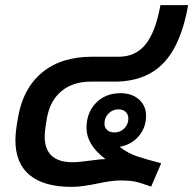

<svg xmlns="http://www.w3.org/2000/svg" viewBox="-20 -720 753 748"><path d="M158 -231Q154 -201 154 -189Q154 -88 263 -88Q286 -88 337 -95Q344 -96 360.5 -98Q377 -100 389 -100L390 -101Q317 -156 317 -222Q317 -281 354 -319Q391 -357 449 -357Q494 -357 521.5 -332.5Q549 -308 549 -269Q549 -223 520.5 -189.5Q492 -156 446 -148Q478 -123 514 -111Q550 -99 608 -84L569 7Q525 -9 503.5 -13Q482 -17 450 -17Q430 -17 406.5 -13.5Q383 -10 360 -5Q336 0 309.5 4Q283 8 259 8Q151 8 95.5 -38Q40 -84 40 -174Q40 -198 45 -231L50 -261Q69 -375 143.5 -437Q218 -499 338 -499H443Q508 -499 547 -547Q586 -595 605 -700H713Q686 -546 616.5 -474Q547 -402 426 -402H334Q264 -402 219.5 -365Q175 -328 163 -261ZM387 -239Q387 -223 397.5 -213.5Q408 -204 426 -204Q449 -204 464.5 -220Q480 -236 480 -258Q480 -274 469.5 -284Q459 -294 442 -294Q419 -294 403 -278Q387 -262 387 -239Z"/></svg>

Font: Bai Jamjuree SemiBold
Style: Italic
Weight: 600
Italic angle: -10°
Version: Version 1.000; ttfautohint (v1.6)